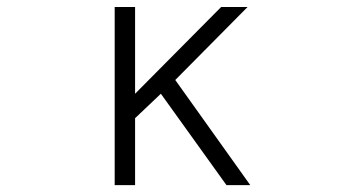

<svg xmlns="http://www.w3.org/2000/svg" viewBox="-20 -539 1040 560"><path d="M314.5 1H374V-194.3L449.2 -265.6L640.6 1H710L491.2 -305.7L702.1 -518.6H625L374 -265.6V-518.6H314.5Z"/></svg>

Font: DotumChe
Style: Regular
Weight: 400
Monospace: yes
Version: Version 2.21